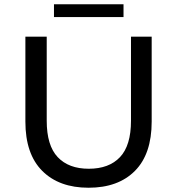

<svg xmlns="http://www.w3.org/2000/svg" viewBox="-20 -872 831 900"><path d="M395 8Q257 8 178 -71Q99 -150 99 -302V-700H199V-306Q199 -190 250.5 -135.5Q302 -81 396 -81Q491 -81 542.5 -135.5Q594 -190 594 -306V-700H691V-302Q691 -150 612.5 -71Q534 8 395 8ZM233 -792V-852H559V-792Z"/></svg>

Font: Montserrat Medium
Style: Regular
Weight: 500
Designer: Julieta Ulanovsky
Foundry: Julieta Ulanovsky
Version: Version 9.000; ttfautohint (v1.8.4.7-5d5b)